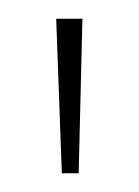

<svg xmlns="http://www.w3.org/2000/svg" viewBox="-20 -719 148 205"><path d="M40 -699H68L64 -534H46Z"/></svg>

Font: Moniqa Thin Paragraph
Style: Regular
Weight: 100
Designer: Rajesh Rajput
Foundry: Rajesh Rajput
Version: Version 1.000